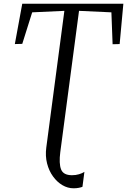

<svg xmlns="http://www.w3.org/2000/svg" viewBox="-20 -763 685 1035"><path d="M376.5 252Q345 252 316.2 235Q287.5 218 265.8 188Q244 158 233.8 118.2Q223.5 78.5 229.5 32.5L327 -704.5L153.5 -696.5L100 -526.5L60 -525.5L100 -743H645L625 -525.5L587 -524.5L580.5 -696.5L406 -704.5L305 57Q297 118.5 309.2 150Q321.5 181.5 368 181.5Q389 181.5 406.2 176.2Q423.5 171 435 163.5L424.5 244Q417.5 247 404.8 249.5Q392 252 376.5 252Z"/></svg>

Font: Merriweather 72pt Light
Style: Italic
Weight: 300
Italic angle: -7.8°
Version: Version 2.101